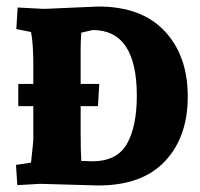

<svg xmlns="http://www.w3.org/2000/svg" viewBox="-20 -563 614 588"><path d="M281 5 103 0 33 4 29 -58 75 -65Q82 -128 82 -135V-238H36V-306H82V-366Q82 -430 75 -465L30 -474L34 -540L111 -536Q114 -536 120 -536L281 -543Q414 -543 484.5 -467.5Q555 -392 555 -267.5Q555 -143 485 -69Q415 5 281 5ZM235 -70 262 -69Q338 -69 368.5 -122Q399 -175 399 -270Q399 -471 264 -471Q263 -471 229 -463Q227 -439 227 -414V-306H284L280 -238H227V-158Q227 -96 229 -70Z"/></svg>

Font: Andada SC
Style: Bold
Weight: 700
Designer: Carolina Giovagnoli
Foundry: Carolina Giovagnoli
Version: Version 1.003